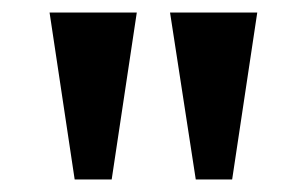

<svg xmlns="http://www.w3.org/2000/svg" viewBox="-20 -734 489 306"><path d="M99 -448H158L198 -714H59ZM292 -448H350L390 -714H251Z"/></svg>

Font: Noto Serif Thai Condensed
Style: Bold
Weight: 700
Width: 3
Designer: Monotype Design Team
Foundry: Monotype Imaging Inc.
Version: Version 2.002